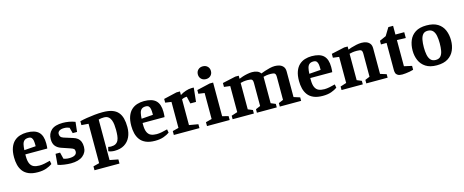

<svg xmlns="http://www.w3.org/2000/svg" viewBox="-44 -1472 5751 2382"><g transform="rotate(-15 2831.5 -281.0)"><path d="M265 10Q194 10 147 -10.5Q100 -31 73.5 -67Q47 -103 36 -148.5Q25 -194 25 -244Q25 -318 43.5 -367.5Q62 -417 94 -446.5Q126 -476 167.5 -489Q209 -502 255 -502Q360 -502 408 -455.5Q456 -409 456 -310Q456 -304 455.5 -291.5Q455 -279 454.5 -266Q454 -253 452 -244H170V-220Q170 -159 186 -125Q202 -91 232 -78Q262 -65 305 -65Q334 -65 370 -72Q406 -79 443 -89L451 -45Q421 -23 375 -6.5Q329 10 265 10ZM172 -298 320 -309V-330Q320 -359 316 -382Q312 -405 299.5 -419Q287 -433 260 -433Q225 -433 206.5 -417Q188 -401 181 -370.5Q174 -340 172 -298Z M689 10Q652 10 605 3.5Q558 -3 522 -15L534 -154H592L613 -70Q626 -66 643 -62Q660 -58 685 -58Q732 -58 757.5 -73Q783 -88 783 -119Q783 -142 771 -152Q759 -162 728 -172L619 -209Q573 -225 548 -257Q523 -289 523 -344Q523 -415 570.5 -458.5Q618 -502 719 -502Q756 -502 797.5 -495Q839 -488 876 -473L862 -347H806L786 -421Q772 -427 756.5 -431Q741 -435 717 -435Q680 -435 657.5 -421Q635 -407 635 -381Q635 -361 645 -346.5Q655 -332 682 -323L796 -287Q830 -277 852 -259.5Q874 -242 885.5 -214.5Q897 -187 897 -146Q897 -76 843 -33Q789 10 689 10Z M948 168V118L1026 98V-408L936 -415V-465Q975 -475 1024.5 -483Q1074 -491 1127 -496.5Q1180 -502 1231 -502Q1303 -502 1351 -485.5Q1399 -469 1427.5 -436Q1456 -403 1468.5 -355Q1481 -307 1481 -244Q1481 -172 1455 -117Q1429 -62 1378 -31Q1327 0 1252 0Q1231 0 1209 -4.5Q1187 -9 1174 -16L1187 -68Q1193 -67 1203.5 -65Q1214 -63 1221 -63Q1260 -63 1283 -76.5Q1306 -90 1317.5 -114.5Q1329 -139 1332.5 -173Q1336 -207 1336 -248Q1336 -280 1332.5 -313Q1329 -346 1318.5 -373.5Q1308 -401 1287 -418Q1266 -435 1231 -435Q1212 -435 1194 -433Q1176 -431 1161 -426V94L1269 115V168Z M1771 10Q1700 10 1653 -10.5Q1606 -31 1579.5 -67Q1553 -103 1542 -148.5Q1531 -194 1531 -244Q1531 -318 1549.5 -367.5Q1568 -417 1600 -446.5Q1632 -476 1673.5 -489Q1715 -502 1761 -502Q1866 -502 1914 -455.5Q1962 -409 1962 -310Q1962 -304 1961.5 -291.5Q1961 -279 1960.5 -266Q1960 -253 1958 -244H1676V-220Q1676 -159 1692 -125Q1708 -91 1738 -78Q1768 -65 1811 -65Q1840 -65 1876 -72Q1912 -79 1949 -89L1957 -45Q1927 -23 1881 -6.5Q1835 10 1771 10ZM1678 -298 1826 -309V-330Q1826 -359 1822 -382Q1818 -405 1805.5 -419Q1793 -433 1766 -433Q1731 -433 1712.5 -417Q1694 -401 1687 -370.5Q1680 -340 1678 -298Z M2012 0V-50L2090 -70V-404L2012 -415V-463L2180 -502H2225V-456Q2258 -478 2299 -491.5Q2340 -505 2374 -505Q2380 -505 2389.5 -505Q2399 -505 2403 -504L2384 -325H2311L2290 -417Q2274 -417 2256.5 -413Q2239 -409 2225 -401V-70L2341 -50V0Z M2438 0V-50L2516 -70V-404L2438 -415V-463L2607 -502H2651V-70L2729 -50V0ZM2578 -566Q2541 -566 2517.5 -589Q2494 -612 2494 -648Q2494 -684 2517.5 -707Q2541 -730 2578 -730Q2615 -730 2638.5 -707Q2662 -684 2662 -648Q2662 -612 2638.5 -589Q2615 -566 2578 -566Z M2767 0V-45L2845 -70V-405L2767 -415V-465L2936 -502H2980V-462Q2997 -470 3026.5 -479.5Q3056 -489 3089.5 -495.5Q3123 -502 3150 -502Q3182 -502 3211.5 -492Q3241 -482 3259 -456Q3279 -464 3311 -475Q3343 -486 3378 -494Q3413 -502 3442 -502Q3474 -502 3502.5 -492.5Q3531 -483 3549.5 -460.5Q3568 -438 3568 -398V-70L3647 -45V0H3373V-45L3433 -70V-364Q3433 -399 3420 -410Q3407 -421 3369 -421Q3337 -421 3313 -417.5Q3289 -414 3274 -409Q3274 -405 3274 -401Q3274 -397 3274 -392V-70L3334 -45V0H3079V-45L3139 -70V-364Q3139 -399 3126.5 -410Q3114 -421 3071 -421Q3042 -421 3018.5 -417.5Q2995 -414 2980 -409V-70L3040 -45V0Z M3925 10Q3854 10 3807 -10.5Q3760 -31 3733.5 -67Q3707 -103 3696 -148.5Q3685 -194 3685 -244Q3685 -318 3703.5 -367.5Q3722 -417 3754 -446.5Q3786 -476 3827.5 -489Q3869 -502 3915 -502Q4020 -502 4068 -455.5Q4116 -409 4116 -310Q4116 -304 4115.5 -291.5Q4115 -279 4114.5 -266Q4114 -253 4112 -244H3830V-220Q3830 -159 3846 -125Q3862 -91 3892 -78Q3922 -65 3965 -65Q3994 -65 4030 -72Q4066 -79 4103 -89L4111 -45Q4081 -23 4035 -6.5Q3989 10 3925 10ZM3832 -298 3980 -309V-330Q3980 -359 3976 -382Q3972 -405 3959.5 -419Q3947 -433 3920 -433Q3885 -433 3866.5 -417Q3848 -401 3841 -370.5Q3834 -340 3832 -298Z M4166 0V-45L4244 -70V-405L4166 -415V-465L4335 -502H4379V-462Q4392 -468 4422 -477.5Q4452 -487 4488 -494.5Q4524 -502 4555 -502Q4588 -502 4616 -492Q4644 -482 4661.5 -459.5Q4679 -437 4679 -398V-70L4758 -45V0H4484V-45L4544 -70V-364Q4544 -401 4530 -411Q4516 -421 4475 -421Q4442 -421 4420 -417.5Q4398 -414 4379 -409V-70L4439 -45V0Z M4946 9Q4908 9 4888.5 -2.5Q4869 -14 4863 -32Q4857 -50 4857 -69V-420H4785V-467L4868 -504L4929 -604H4990V-492H5103V-417L4990 -421V-85L5089 -63V-13Q5068 -6 5042 -1.5Q5016 3 4990.5 6Q4965 9 4946 9Z M5389 10Q5302 10 5248 -25Q5194 -60 5169 -117.5Q5144 -175 5144 -244Q5144 -316 5168.5 -374.5Q5193 -433 5247 -467.5Q5301 -502 5389 -502Q5480 -502 5534.5 -467.5Q5589 -433 5613.5 -374.5Q5638 -316 5638 -244Q5638 -175 5613 -117.5Q5588 -60 5533.5 -25Q5479 10 5389 10ZM5393 -58Q5435 -58 5456.5 -83Q5478 -108 5485.5 -150.5Q5493 -193 5493 -246Q5493 -300 5484.5 -342.5Q5476 -385 5453 -409.5Q5430 -434 5387 -434Q5347 -434 5326 -409.5Q5305 -385 5297 -342.5Q5289 -300 5289 -246Q5289 -193 5297.5 -150.5Q5306 -108 5328.5 -83Q5351 -58 5393 -58Z"/></g></svg>

Font: Manuale
Style: Bold
Weight: 700
Version: Version 1.002